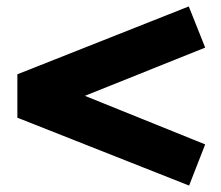

<svg xmlns="http://www.w3.org/2000/svg" viewBox="-20 -613 688 597"><path d="M568 -36 34 -247V-382L567 -593L618 -465L244 -315L618 -164Z"/></svg>

Font: Geologica Black
Style: Regular
Weight: 900
Designer: Sindre Bremnes, Frode Helland
Foundry: Monokrom Skriftforlag AS
Version: Version 1.010;gftools[0.9.28]